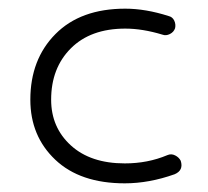

<svg xmlns="http://www.w3.org/2000/svg" viewBox="-20 -416 479 443"><path d="M268 7Q165 7 107.5 -47.5Q50 -102 50 -186Q50 -279 108 -337.5Q166 -396 269 -396Q316 -396 369 -379Q378 -377 382 -368.5Q386 -360 384 -351Q381 -342 372 -337.5Q363 -333 355 -336Q309 -350 269 -350Q189 -350 143.5 -304.5Q98 -259 98 -186Q98 -122 143.5 -80.5Q189 -39 268 -39Q321 -39 366 -58Q375 -62 384 -57.5Q393 -53 397 -45Q404 -23 383 -14Q324 7 268 7Z"/></svg>

Font: Hoogli
Style: Regular
Weight: 400
Designer: Anand Singh Naorem
Foundry: Brand New Type
Version: Version 1.00 b007